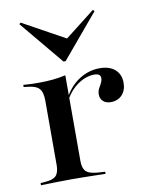

<svg xmlns="http://www.w3.org/2000/svg" viewBox="-78 -727 610 784"><g transform="rotate(-10 227.0 -334.5)"><path d="M154.8 -2.4Q121 -2.4 92.3 -1.6Q63.7 -0.8 28.2 0V-8.9L46 -10.5Q79 -12.1 92.3 -25.4Q105.6 -38.7 105.6 -70.2V-207.3H204V-70.2Q204 -49.2 210.1 -36.3Q216.1 -23.4 230.6 -17.7Q245.2 -12.1 269.4 -10.5L296 -8.9V0Q269.4 -0.8 246.8 -1.2Q224.2 -1.6 202 -2Q179.8 -2.4 154.8 -2.4ZM105.6 -207.3V-337.9Q105.6 -372.6 91.9 -387.5Q78.2 -402.4 41.9 -405.6L28.2 -407.3V-416.1Q50 -414.5 62.9 -414.1Q75.8 -413.7 91.9 -413.7Q124.2 -413.7 152 -416.5Q179.8 -419.4 204 -425V-416.1V-207.3ZM368.5 -284.7Q348.4 -284.7 336.7 -295.6Q325 -306.5 325 -323.4Q325 -337.1 330.6 -347.6Q336.3 -358.1 341.5 -368.1Q346.8 -378.2 346.8 -388.7Q346.8 -407.3 320.2 -407.3Q300 -407.3 278.6 -398.4Q257.3 -389.5 237.5 -372.2Q217.7 -354.8 202.4 -329L201.6 -338.7Q226.6 -382.3 264.9 -405.6Q303.2 -429 346.8 -429Q387.1 -429 410.1 -408.9Q433.1 -388.7 433.1 -354Q433.1 -322.6 415.3 -303.6Q397.6 -284.7 368.5 -284.7ZM361.3 -668.5 366.9 -662.1 215.3 -481.5H206.5L55.6 -662.9L61.3 -668.5L257.3 -560.5L221.8 -559.7Z"/></g></svg>

Font: Playfair 144pt SemiExpanded SemiBold
Style: Regular
Weight: 600
Width: 6
Designer: Claus Eggers Sørensen
Foundry: Claus Eggers Sørensen
Version: Version 2.203